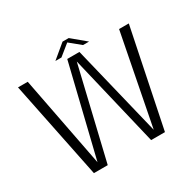

<svg xmlns="http://www.w3.org/2000/svg" viewBox="-165 -967 1180 1155"><g transform="rotate(-30 424.5 -390.0)"><path d="M171 0H267L417.5 -633L568.5 0H664.5L803 -675H735.5L613 -46L460 -675H375.5L222.5 -46L101 -675H33.5ZM307.5 -700H349.5L425 -761L499.5 -700H541.5L446 -779.5H403Z"/></g></svg>

Font: Anybody Light
Style: Regular
Weight: 300
Designer: Tyler Finck
Foundry: Etcetera Type Company
Version: Version 1.111; ttfautohint (v1.8.4)